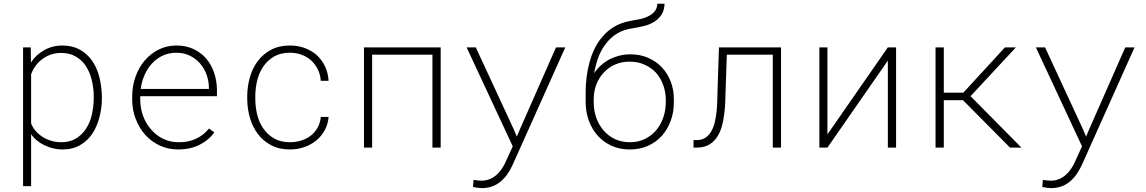

<svg xmlns="http://www.w3.org/2000/svg" viewBox="-20 -778 6041 1012"><path d="M101.6 203.1H144V-70.8Q156.7 -52.2 174.3 -37.8Q191.9 -23.4 211.9 -13.7Q233.9 -2.4 258.8 3.7Q283.7 9.8 309.1 9.8Q363.8 9.8 403.3 -13.7Q442.9 -37.1 467.3 -74.2Q491.7 -111.8 504.4 -160.9Q517.1 -210 517.1 -259.3V-269.5Q516.1 -322.8 502.9 -374.5Q489.7 -426.3 460.4 -464.8Q434.6 -498.5 397.2 -518.3Q359.9 -538.1 308.1 -538.1Q281.7 -538.1 256.8 -531.5Q231.9 -524.9 210.4 -512.2Q190.4 -501 173.1 -484.6Q155.8 -468.3 143.1 -448.2L142.1 -528.3H101.6ZM474.1 -269.5V-259.3Q473.6 -217.3 464.4 -174.8Q455.1 -132.3 433.1 -99.1Q413.1 -68.4 381.1 -48.3Q349.1 -28.3 302.7 -28.3Q277.3 -28.3 252.7 -35.2Q228 -42 207 -54.7Q186.5 -67.4 169.9 -85.7Q153.3 -104 144 -127.4V-386.7Q153.3 -412.1 168.9 -432.9Q184.6 -453.6 205.6 -468.3Q226.1 -483.4 250.5 -491.2Q274.9 -499 301.8 -499Q345.7 -499 377 -481.4Q408.2 -463.9 428.7 -435.5Q452.6 -401.4 463.4 -357.2Q474.1 -313 474.1 -269.5Z M920.9 9.8Q981 9.8 1029.5 -13.7Q1078.1 -37.1 1109.9 -80.1L1081.5 -100.6Q1051.8 -64 1011.5 -45.9Q971.2 -27.8 921.9 -28.3Q876.5 -28.3 839.4 -46.6Q802.2 -64.9 776.4 -95.7Q749.5 -126 734.9 -165.3Q720.2 -204.6 719.2 -248.5V-271H1123.5V-304.2Q1123 -352.1 1108.6 -394.5Q1094.2 -437 1066.9 -469.2Q1039.6 -501 1000 -519.5Q960.4 -538.1 910.2 -538.1Q858.4 -538.1 815.7 -516.4Q772.9 -494.6 742.2 -458.5Q711.4 -421.9 694.3 -373.5Q677.2 -325.2 676.8 -272.5V-251Q677.2 -198.7 695.1 -151.6Q712.9 -104.5 744.6 -68.4Q776.4 -32.2 821.3 -11.2Q866.2 9.8 920.9 9.8ZM910.2 -500Q949.2 -500 980.7 -484.6Q1012.2 -469.2 1034.2 -443.8Q1056.6 -418 1068.8 -384.3Q1081.1 -350.6 1081.1 -314.9V-309.1H721.7Q726.6 -348.1 741.9 -382.8Q757.3 -417.5 781.2 -443.4Q805.2 -469.7 837.6 -484.9Q870.1 -500 910.2 -500Z M1508.3 -28.3Q1460 -28.3 1425.5 -47.9Q1391.1 -67.4 1369.1 -99.1Q1346.7 -130.4 1336.4 -170.9Q1326.2 -211.4 1325.7 -253.9V-274.4Q1326.2 -316.4 1336.4 -356.9Q1346.7 -397.5 1369.1 -429.2Q1391.1 -460.9 1425.3 -480.5Q1459.5 -500 1507.8 -500Q1541.5 -500 1570.3 -489.3Q1599.1 -478.5 1620.6 -459Q1642.1 -439 1655.3 -411.9Q1668.5 -384.8 1670.9 -352.1H1711.9Q1709.5 -393.6 1693.4 -427.7Q1677.2 -461.9 1650.4 -486.8Q1623.5 -510.7 1587.2 -524.4Q1550.8 -538.1 1507.8 -538.1Q1451.2 -538.1 1409.2 -515.9Q1367.2 -493.7 1339.4 -457Q1311.5 -420.4 1297.6 -372.6Q1283.7 -324.7 1283.2 -274.4V-253.9Q1283.7 -203.1 1297.6 -155.8Q1311.5 -108.4 1339.4 -71.8Q1367.2 -34.7 1409.4 -12.5Q1451.7 9.8 1508.3 9.8Q1547.9 9.8 1583.7 -2.7Q1619.6 -15.1 1647 -37.6Q1674.3 -60.1 1691.7 -91.8Q1709 -123.5 1711.9 -161.6H1670.9Q1668 -130.4 1654.1 -105.5Q1640.1 -80.6 1618.7 -63.5Q1596.7 -46.4 1568.4 -37.4Q1540 -28.3 1508.3 -28.3Z M2302.7 0V-528.3H1898.4V0H1941.4V-489.7H2259.3V0Z M2520 213.4Q2552.7 213.4 2578.4 202.9Q2604 192.4 2623.5 174.8Q2643.1 157.2 2658 134.5Q2672.9 111.8 2684.1 86.4L2959.5 -528.3H2910.6L2720.2 -96.2L2704.1 -58.1L2687.5 -97.2L2487.8 -528.3H2439.5L2682.6 -6.8L2646 73.7Q2637.2 93.3 2625 111.6Q2612.8 129.9 2597.2 143.6Q2581.5 157.7 2561.5 166Q2541.5 174.3 2517.1 174.3Q2507.8 174.3 2497.1 172.9Q2486.3 171.4 2476.1 170.4L2473.1 207.5Q2483.4 209.5 2496.1 211.4Q2508.8 213.4 2520 213.4Z M3303.2 -491.7Q3273.4 -491.7 3245.6 -484.9Q3217.8 -478 3193.4 -465.8Q3168.9 -452.6 3148.2 -434.1Q3127.4 -415.5 3111.8 -392.6Q3119.1 -437 3134.3 -477.1Q3149.4 -517.1 3174.3 -548.3Q3198.2 -580.1 3232.4 -601.1Q3266.6 -622.1 3312 -628.4Q3344.7 -633.8 3373.3 -640.6Q3401.9 -647.5 3425.3 -661.6Q3450.2 -675.8 3465.8 -699Q3481.4 -722.2 3482.9 -758.3H3444.8Q3443.4 -732.9 3429.9 -717Q3416.5 -701.2 3396 -691.9Q3375.5 -681.6 3350.8 -676.8Q3326.2 -671.9 3303.7 -668Q3256.3 -659.7 3219.2 -638.2Q3182.1 -616.7 3154.8 -583.5Q3131.3 -556.6 3114.7 -522.9Q3098.1 -489.3 3087.9 -452.1Q3077.1 -414.1 3072 -373Q3066.9 -332 3066.9 -291V-237.8Q3067.4 -186 3084 -141.1Q3100.6 -96.2 3130.9 -62.5Q3161.1 -28.8 3203.9 -9.5Q3246.6 9.8 3299.8 9.8Q3353 9.8 3395.8 -9.5Q3438.5 -28.8 3468.8 -62.5Q3498.5 -96.2 3515.1 -141.1Q3531.7 -186 3531.7 -237.8V-255.9Q3531.7 -306.2 3514.9 -349.1Q3498 -392.1 3467.8 -423.8Q3438 -455.1 3396 -473.4Q3354 -491.7 3303.2 -491.7ZM3298.8 -453.1Q3341.3 -453.1 3376.2 -437.7Q3411.1 -422.4 3436.5 -396Q3460.9 -368.7 3474.6 -332.8Q3488.3 -296.9 3489.3 -255.9V-237.8Q3488.8 -195.3 3475.6 -157.5Q3462.4 -119.6 3438 -90.8Q3413.1 -62 3378.4 -45.2Q3343.8 -28.3 3299.8 -28.3Q3255.9 -28.3 3220.7 -45.2Q3185.5 -62 3161.1 -90.8Q3136.2 -119.6 3122.8 -157.5Q3109.4 -195.3 3109.4 -237.8V-255.9Q3109.4 -296.9 3123.3 -332.8Q3137.2 -368.7 3162.6 -395.5Q3187 -422.4 3221.7 -437.7Q3256.3 -453.1 3298.8 -453.1Z M4096.7 -528.3H3769.5L3761.7 -291.5Q3761.2 -271 3760.5 -245.4Q3759.8 -219.7 3757.3 -193.4Q3754.4 -165.5 3748.8 -139.4Q3743.2 -113.3 3732.4 -92.3Q3720.7 -68.4 3701.4 -54.2Q3682.1 -40 3653.8 -39.6H3635.7L3635.3 0H3653.8Q3692.9 -0.5 3719.2 -16.6Q3745.6 -32.7 3762.2 -60.1Q3776.9 -83.5 3785.2 -114Q3793.5 -144.5 3797.4 -178.2Q3801.3 -207.5 3802.5 -236.8Q3803.7 -266.1 3804.2 -291.5L3811 -489.7H4053.2V0H4096.7Z M4659.7 -528.3 4341.3 -69.8V-528.3H4298.8V0H4341.3L4659.7 -458.5V0H4703.1V-528.3Z M5055.7 -250 5303.7 0H5363.8L5095.7 -271L5334.5 -528.3H5276.9L5057.6 -289.6H4954.6V-528.3H4911.1V0H4954.6V-250Z M5520.5 213.4Q5553.2 213.4 5578.9 202.9Q5604.5 192.4 5624 174.8Q5643.6 157.2 5658.4 134.5Q5673.3 111.8 5684.6 86.4L5960 -528.3H5911.1L5720.7 -96.2L5704.6 -58.1L5688 -97.2L5488.3 -528.3H5439.9L5683.1 -6.8L5646.5 73.7Q5637.7 93.3 5625.5 111.6Q5613.3 129.9 5597.7 143.6Q5582 157.7 5562 166Q5542 174.3 5517.6 174.3Q5508.3 174.3 5497.6 172.9Q5486.8 171.4 5476.6 170.4L5473.6 207.5Q5483.9 209.5 5496.6 211.4Q5509.3 213.4 5520.5 213.4Z"/></svg>

Font: Roboto Mono ExtraLight
Style: Regular
Weight: 250
Monospace: yes
Designer: Google
Version: Version 3.000